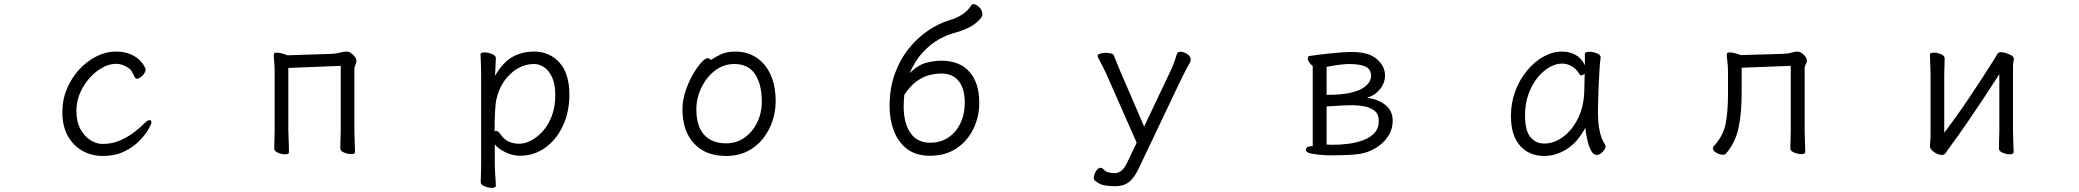

<svg xmlns="http://www.w3.org/2000/svg" viewBox="-20 -735 10040 927"><path d="M711 -143Q711 -137 697 -111.5Q683 -86 654 -56Q625 -26 580.5 -4Q536 18 475 18Q423 18 378.5 -6.5Q334 -31 307.5 -78.5Q281 -126 281 -194Q281 -254 303.5 -307Q326 -360 363 -400Q400 -440 446 -463Q492 -486 538 -486Q579 -486 607 -474.5Q635 -463 651.5 -447Q668 -431 675.5 -417.5Q683 -404 683 -401Q683 -385 668 -370Q653 -355 641 -355Q635 -355 632 -360Q625 -374 618 -387Q611 -400 600 -407Q571 -427 540 -427Q509 -427 475.5 -409Q442 -391 413.5 -359.5Q385 -328 367 -287Q349 -246 349 -199Q349 -147 368.5 -111.5Q388 -76 417 -58Q446 -40 475 -40Q518 -40 555 -55Q592 -70 623.5 -93.5Q655 -117 678 -140Q693 -155 702 -155Q711 -155 711 -143Z M1625 -417 1372 -407V-106Q1372 -100 1373 -79Q1374 -58 1374.5 -35Q1375 -12 1375 0Q1375 10 1356 10Q1340 10 1322 2.5Q1304 -5 1304 -18Q1304 -26 1304.5 -44.5Q1305 -63 1305.5 -81Q1306 -99 1306 -106V-386Q1306 -415 1304 -434.5Q1302 -454 1302 -465Q1302 -473 1304 -477Q1307 -481 1316 -481Q1330 -481 1348.5 -475Q1367 -469 1368 -468L1582 -475Q1605 -476 1622 -481Q1639 -486 1655 -486Q1669 -486 1685 -470Q1701 -454 1701 -442Q1701 -432 1696 -422.5Q1691 -413 1691 -402V-107Q1691 -101 1691.5 -80Q1692 -59 1693 -36Q1694 -13 1694 -1Q1694 9 1675 9Q1659 9 1641 1.5Q1623 -6 1623 -19Q1623 -27 1623.5 -45.5Q1624 -64 1624.5 -82Q1625 -100 1625 -107Z M2303 -368Q2303 -399 2302 -427Q2301 -455 2300 -472Q2300 -482 2319 -482Q2336 -482 2355 -474.5Q2374 -467 2374 -454Q2374 -448 2373 -432Q2372 -416 2371.5 -398.5Q2371 -381 2370 -369Q2410 -437 2456.5 -461.5Q2503 -486 2558 -486Q2633 -486 2681 -433Q2729 -380 2729 -278Q2729 -194 2697.5 -127Q2666 -60 2612 -21.5Q2558 17 2490 17Q2455 17 2420 0Q2385 -17 2369 -38V56Q2369 87 2371.5 116Q2374 145 2374 162Q2374 172 2354 172Q2338 172 2319.5 164.5Q2301 157 2301 144Q2301 132 2302 106.5Q2303 81 2303 55ZM2368 -101Q2372 -103 2375 -103Q2386 -103 2396 -87Q2416 -59 2439 -50Q2462 -41 2487 -41Q2514 -41 2544 -56.5Q2574 -72 2601 -102Q2628 -132 2644.5 -176Q2661 -220 2661 -276Q2661 -328 2646 -361Q2631 -394 2607.5 -410Q2584 -426 2558 -426Q2516 -426 2478.5 -404Q2441 -382 2414 -343Q2387 -304 2376 -253Q2373 -237 2371 -209Q2369 -181 2368.5 -152Q2368 -123 2368 -101Z M3413 -445Q3433 -460 3461 -473Q3489 -486 3531 -486Q3588 -486 3632 -457Q3676 -428 3700.5 -374.5Q3725 -321 3725 -245Q3725 -197 3709.5 -150.5Q3694 -104 3663.5 -65.5Q3633 -27 3588.5 -4.5Q3544 18 3486 18Q3386 18 3330.5 -42.5Q3275 -103 3275 -207Q3275 -251 3289.5 -294.5Q3304 -338 3324.5 -374Q3345 -410 3365 -432Q3385 -454 3396 -454Q3406 -454 3413 -445ZM3486 -43Q3535 -43 3573.5 -69.5Q3612 -96 3635 -142Q3658 -188 3658 -245Q3658 -328 3625.5 -377Q3593 -426 3525 -426Q3485 -426 3451.5 -407Q3418 -388 3393.5 -356Q3369 -324 3355.5 -285.5Q3342 -247 3342 -208Q3342 -126 3379.5 -84.5Q3417 -43 3486 -43Z M4372 -382Q4413 -422 4452.5 -432Q4492 -442 4524 -442Q4613 -442 4660.5 -388.5Q4708 -335 4708 -239Q4708 -171 4679.5 -112.5Q4651 -54 4598 -18.5Q4545 17 4470 17Q4403 17 4360 -15.5Q4317 -48 4296 -102.5Q4275 -157 4275 -222Q4275 -309 4300.5 -379Q4326 -449 4368.5 -501.5Q4411 -554 4462 -588Q4513 -622 4563 -637Q4640 -660 4669 -709Q4672 -715 4680 -715Q4693 -715 4708 -700Q4723 -685 4723 -667Q4723 -658 4717 -649Q4696 -623 4664.5 -605.5Q4633 -588 4581 -574Q4551 -566 4512.5 -544.5Q4474 -523 4436.5 -483.5Q4399 -444 4372 -382ZM4346 -277Q4345 -266 4344 -251Q4343 -236 4343 -222Q4343 -141 4375.5 -93.5Q4408 -46 4471 -46Q4521 -46 4558.5 -71Q4596 -96 4617 -140Q4638 -184 4638 -239Q4638 -308 4608.5 -344Q4579 -380 4525 -380Q4500 -380 4469.5 -373Q4439 -366 4407.5 -344Q4376 -322 4346 -277Z M5356 164Q5337 164 5313 160Q5289 156 5266 137Q5261 132 5261 124Q5261 110 5271 92.5Q5281 75 5294 75Q5301 75 5307 82Q5320 95 5335 98Q5350 101 5363 101Q5379 101 5394.5 89Q5410 77 5424 46L5468 -46L5322 -377Q5315 -392 5302.5 -417Q5290 -442 5281 -458Q5279 -462 5279 -464Q5279 -472 5291.5 -476Q5304 -480 5319 -480Q5333 -480 5344.5 -477Q5356 -474 5358 -467Q5365 -449 5372.5 -430.5Q5380 -412 5388 -393L5504 -124L5627 -383Q5637 -403 5646.5 -428Q5656 -453 5663 -476Q5666 -485 5680 -485Q5695 -485 5712 -474Q5729 -463 5729 -447Q5729 -441 5726 -435Q5718 -420 5707 -399.5Q5696 -379 5687 -361L5476 82Q5456 124 5430.5 144Q5405 164 5366 164Z M6388 15Q6340 12 6312.5 7Q6285 2 6285 -12Q6285 -19 6291.5 -24Q6298 -29 6309 -29H6318V-417Q6309 -422 6301.5 -433Q6294 -444 6294 -453Q6294 -464 6304 -465Q6315 -467 6340 -470Q6365 -473 6396 -476.5Q6427 -480 6456.5 -482Q6486 -484 6506 -484Q6589 -484 6628 -449.5Q6667 -415 6667 -371Q6667 -334 6642.5 -304Q6618 -274 6580 -263Q6634 -256 6669 -228Q6704 -200 6704 -153Q6704 -110 6681.5 -76.5Q6659 -43 6623 -21Q6587 1 6546 8Q6519 12 6482.5 13.5Q6446 15 6416 15ZM6385 -277Q6459 -277 6502 -287.5Q6545 -298 6566 -313.5Q6587 -329 6593.5 -344Q6600 -359 6600 -367Q6600 -400 6573.5 -413Q6547 -426 6492 -426Q6473 -426 6440.5 -421.5Q6408 -417 6385 -412ZM6505 -227Q6482 -227 6448 -225Q6414 -223 6385 -221V-37Q6392 -37 6399.5 -36.5Q6407 -36 6415 -36Q6452 -36 6491 -41Q6530 -46 6563 -58.5Q6596 -71 6616.5 -93.5Q6637 -116 6637 -151Q6637 -184 6616.5 -200Q6596 -216 6567.5 -221.5Q6539 -227 6515 -227Z M7708 -457Q7705 -435 7702.5 -398.5Q7700 -362 7698.5 -321.5Q7697 -281 7696 -246Q7695 -211 7695 -193Q7695 -179 7696.5 -151.5Q7698 -124 7705.5 -93Q7713 -62 7730 -35Q7732 -31 7732 -29Q7732 -18 7718.5 -2.5Q7705 13 7688 13Q7673 13 7661.5 -8.5Q7650 -30 7643.5 -60.5Q7637 -91 7634 -118Q7597 -48 7544.5 -15Q7492 18 7436 18Q7363 18 7319 -31.5Q7275 -81 7275 -175Q7275 -239 7296 -295Q7317 -351 7352.5 -394Q7388 -437 7432 -461.5Q7476 -486 7522 -486Q7557 -486 7586 -470.5Q7615 -455 7632 -420V-475Q7632 -485 7653 -485Q7670 -485 7689 -478Q7708 -471 7708 -459ZM7631 -380Q7622 -371 7614 -371Q7610 -371 7607 -375Q7590 -404 7567.5 -416Q7545 -428 7522 -428Q7491 -428 7459.5 -409.5Q7428 -391 7401.5 -357.5Q7375 -324 7359 -278.5Q7343 -233 7343 -180Q7343 -104 7369 -73Q7395 -42 7435 -42Q7483 -42 7526 -73.5Q7569 -105 7597.5 -161Q7626 -217 7629 -291Q7630 -305 7630 -330Q7630 -355 7631 -380Z M8626 -417 8389 -408V-291Q8389 -185 8373.5 -115.5Q8358 -46 8313 7Q8309 12 8298 12Q8283 12 8266.5 2.5Q8250 -7 8250 -19Q8250 -23 8255 -30Q8301 -80 8312 -139.5Q8323 -199 8323 -281V-387Q8323 -417 8320 -438Q8317 -459 8317 -469Q8317 -474 8319 -478Q8322 -482 8331 -482Q8345 -482 8364.5 -476Q8384 -470 8385 -469L8587 -475Q8613 -476 8629.5 -481Q8646 -486 8657 -486Q8673 -486 8688.5 -471Q8704 -456 8704 -442Q8704 -434 8698.5 -424.5Q8693 -415 8693 -402V-107Q8693 -101 8693.5 -80Q8694 -59 8695 -36Q8696 -13 8696 -1Q8696 9 8677 9Q8661 9 8642.5 1.5Q8624 -6 8624 -19Q8624 -27 8624.5 -45Q8625 -63 8625.5 -81Q8626 -99 8626 -107Z M9633 -377Q9600 -325 9559.5 -264Q9519 -203 9477 -141.5Q9435 -80 9394 -25Q9384 -12 9376.5 0.5Q9369 13 9356 13Q9337 13 9317.5 -1Q9298 -15 9298 -29V-31Q9299 -40 9300 -57Q9301 -74 9301 -86V-364Q9301 -374 9300.5 -395Q9300 -416 9299 -438Q9298 -460 9298 -471Q9298 -481 9317 -481Q9333 -481 9351 -473.5Q9369 -466 9369 -453Q9369 -445 9368.5 -428.5Q9368 -412 9367.5 -394Q9367 -376 9367 -364V-94Q9425 -170 9488.5 -264.5Q9552 -359 9613 -456Q9618 -464 9623 -473.5Q9628 -483 9641 -483Q9651 -483 9665.5 -478.5Q9680 -474 9691.5 -467Q9703 -460 9703 -452Q9703 -442 9701 -435.5Q9699 -429 9699 -415V-106Q9699 -100 9699.5 -79Q9700 -58 9701 -35Q9702 -12 9702 0Q9702 10 9683 10Q9667 10 9649 2.5Q9631 -5 9631 -18Q9631 -26 9631.5 -44.5Q9632 -63 9632.5 -81Q9633 -99 9633 -106Z"/></svg>

Font: Moon Stars Kai HW
Style: Regular
Weight: 400
Designer: GuiWonder
Version: Version 1.101